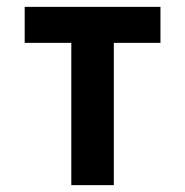

<svg xmlns="http://www.w3.org/2000/svg" viewBox="-20 -540 540 560"><path d="M188 0V-415H52V-520H448V-415H312V0Z"/></svg>

Font: Iosevka SS18 Extrabold
Style: Regular
Weight: 800
Monospace: yes
Designer: Belleve Invis
Foundry: Belleve Invis
Version: Version 25.1.1; ttfautohint (v1.8.4)